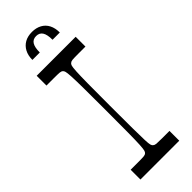

<svg xmlns="http://www.w3.org/2000/svg" viewBox="-282 -890 916 916"><g transform="rotate(-45 175.5 -432.0)"><path d="M44 0V-66Q60 -66 71.5 -66Q83 -66 93 -66Q122 -66 132.5 -67Q143 -68 148 -73Q152 -76 154.5 -84.5Q157 -93 158.5 -119.5Q160 -146 160.5 -200.5Q161 -255 161 -350Q161 -445 160.5 -499.5Q160 -554 158.5 -580.5Q157 -607 154.5 -615.5Q152 -624 148 -627Q143 -632 132.5 -633Q122 -634 93 -634Q83 -634 71.5 -634Q60 -634 44 -634V-700H307V-634Q293 -634 280.5 -634Q268 -634 258 -634Q229 -634 219 -633Q209 -632 204 -627Q199 -624 196.5 -615.5Q194 -607 192.5 -580.5Q191 -554 190.5 -499.5Q190 -445 190 -350Q190 -255 190.5 -200.5Q191 -146 192 -119.5Q193 -93 195.5 -84.5Q198 -76 203 -73Q208 -68 218.5 -67Q229 -66 257 -66Q267 -66 279.5 -66Q292 -66 306 -66V0ZM83 -768Q83 -798 94.5 -819.5Q106 -841 126.5 -852.5Q147 -864 176 -864Q204 -864 225 -852.5Q246 -841 257 -819.5Q268 -798 268 -768H219Q219 -803 208.5 -819.5Q198 -836 176 -836Q154 -836 143.5 -819.5Q133 -803 133 -768Z"/></g></svg>

Font: Ojuju
Style: Regular
Weight: 400
Designer: Chisaokwu Joboson, Mirko Velimirovic
Foundry: Udi Foundry
Version: Version 1.000